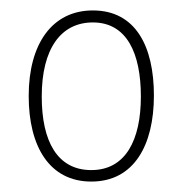

<svg xmlns="http://www.w3.org/2000/svg" viewBox="-20 -744 349 368"><path d="M275 -561C275 -655 240 -724 158 -724C80 -724 35 -660 35 -560C35 -463 75 -396 155 -396C237 -396 275 -466 275 -561ZM60 -559C60 -651 97 -701 158 -701C223 -701 250 -642 250 -559C250 -476 221 -418 155 -418C90 -418 60 -473 60 -559Z"/></svg>

Font: Noto Sans Thai Cond Thin
Style: Regular
Weight: 100
Width: 3
Designer: Monotype Design Team
Foundry: Monotype Imaging Inc.
Version: Version 2.002